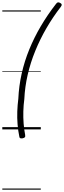

<svg xmlns="http://www.w3.org/2000/svg" viewBox="-20 -1123 556 1666"><path d="M507 -1063Q439 -975 383.5 -879.5Q328 -784 286.5 -682.5Q245 -581 220.5 -475.5Q196 -370 191 -263Q184 -211 182.5 -157Q181 -103 185 -51Q189 1 198 46Q201 62 195.5 68Q190 74 177 77Q164 79 156.5 76.5Q149 74 148 64Q137 12 132.5 -44Q128 -100 130 -156Q132 -212 139 -266Q144 -377 168 -484Q192 -591 234 -694Q276 -797 334 -895.5Q392 -994 465 -1088Q474 -1101 482.5 -1102.5Q491 -1104 503 -1097Q514 -1091 515.5 -1083.5Q517 -1076 507 -1063ZM0 513H334V523H0ZM0 -20H334V0H0ZM0 -505H334V-500H0ZM0 -1033H334V-1023H0Z"/></svg>

Font: Playwrite IN Guides
Style: Regular
Weight: 400
Designer: Veronika Burian, José Scaglione
Foundry: TypeTogether
Version: Version 1.003